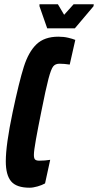

<svg xmlns="http://www.w3.org/2000/svg" viewBox="-20 -867 457 895"><path d="M7 -115Q7 -192 39 -344Q69 -486 91 -555.5Q113 -625 150 -660.5Q187 -696 252 -696Q277 -696 298 -691Q319 -686 331 -681L305 -566Q279 -570 257 -570Q238 -570 228 -557.5Q218 -545 206 -500Q194 -455 172 -344Q157 -270 147.5 -217Q138 -164 138 -145Q138 -128 144 -123Q150 -118 163 -118Q190 -118 214 -122L190 -12Q176 -4 155 2Q134 8 118 8Q57 8 32 -21.5Q7 -51 7 -115ZM200 -735 164 -838V-847H250L279 -798L323 -847H417L416 -838L329 -735Z"/></svg>

Font: Saira Ultra Condensed Black
Style: Italic
Weight: 900
Width: 1
Italic angle: -12°
Designer: Hector Gatti with collaboration of the Omnibus-Type team
Foundry: Omnibus-Type
Version: Version 1.001; ttfautohint (v1.8)